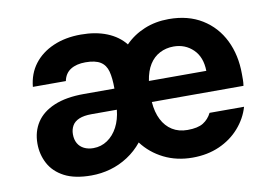

<svg xmlns="http://www.w3.org/2000/svg" viewBox="-64 -639 1068 751"><g transform="rotate(-10 470.0 -263.0)"><path d="M243 12Q177 12 136 -9.5Q95 -31 75.5 -67.5Q56 -104 56 -147Q56 -195 79.5 -231Q103 -267 150.5 -287Q198 -307 269 -307H390Q390 -349 383 -375.5Q376 -402 355.5 -415Q335 -428 296 -428Q260 -428 237 -413.5Q214 -399 208 -369H77Q82 -421 110.5 -458.5Q139 -496 187 -517Q235 -538 297 -538Q356 -538 400.5 -520Q445 -502 472 -468Q504 -501 548.5 -519.5Q593 -538 646 -538Q723 -538 778 -504Q833 -470 862 -411Q891 -352 891 -277Q891 -267 891 -255Q891 -243 889 -230H525Q528 -189 543 -159.5Q558 -130 583.5 -114Q609 -98 644 -98Q685 -98 706.5 -111.5Q728 -125 740 -149H877Q864 -104 831.5 -67Q799 -30 751.5 -9Q704 12 645 12Q582 12 531 -13.5Q480 -39 447 -83Q422 -52 389 -30.5Q356 -9 319 1.5Q282 12 243 12ZM269 -92Q300 -92 325 -109Q350 -126 365.5 -155.5Q381 -185 385 -224H284Q254 -224 235 -216Q216 -208 207.5 -193Q199 -178 199 -159Q199 -138 207.5 -123Q216 -108 232 -100Q248 -92 269 -92ZM528 -313H756Q755 -368 723.5 -398.5Q692 -429 646 -429Q616 -429 591 -416Q566 -403 550 -377.5Q534 -352 528 -313Z"/></g></svg>

Font: DM Sans 9pt
Style: Bold
Weight: 700
Designer: Colophon Foundry, Jonny Pinhorn
Foundry: Colophon Foundry
Version: Version 4.004;gftools[0.9.30]